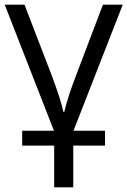

<svg xmlns="http://www.w3.org/2000/svg" viewBox="-20 -555 541 815"><path d="M291 63V240.2H210V63H74.2V0H209L0 -535.2H84L199.2 -235.8Q239.7 -127.4 249 -80.1H252.9Q269 -147.5 303.2 -235.8L417 -535.2H501L292 0H425.8V63Z"/></svg>

Font: HunimalSansv1.5
Style: Regular
Weight: 400
Foundry: Ascender Corporation
Version: Version 1.10